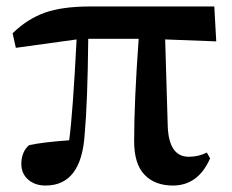

<svg xmlns="http://www.w3.org/2000/svg" viewBox="-20 -558 717 594"><path d="M491 -436 499 -166Q503 -73 564 -73Q594 -73 620 -86L630 -68Q593 16 515 16Q459 16 427 -17.5Q395 -51 395 -121Q395 -244 409 -438H253Q251 -242 242 -143Q232 16 121 16Q88 16 67 -2.5Q46 -21 46 -51Q46 -88 70 -109Q111 -118 194 -124Q205 -203 217 -436L29 -410L19 -455Q64 -499 118 -518.5Q172 -538 260 -538H643L649 -430Z"/></svg>

Font: Swei Spring CJKtc
Style: Bold
Weight: 700
Version: Version 1.021